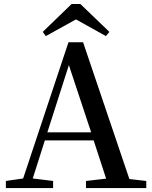

<svg xmlns="http://www.w3.org/2000/svg" viewBox="-20 -956 774 976"><path d="M366.2 -857.4 212.9 -772.5 197.3 -793.9 343.8 -935.5H388.7L536.1 -793.9L518.6 -772.5ZM220.7 -283.2H443.4L330.1 -625ZM637.7 -45.9 723.6 -36.1V0H417V-36.1L519.5 -47.9L456.1 -242.2H208L146.5 -48.8L250 -36.1V0H9.8V-36.1L97.7 -48.8L328.1 -741.2H402.3Z"/></svg>

Font: GenYoMin JP SemiBold
Style: Regular
Weight: 600
Version: Version 1.001;PS 1;hotconv 16.6.51;makeotf.lib2.5.65220 DEVE